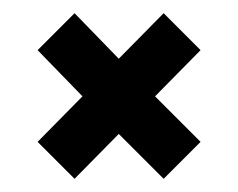

<svg xmlns="http://www.w3.org/2000/svg" viewBox="-20 -447 360 291"><path d="M93 -176 37 -232 105 -301 37 -371 93 -427 160 -358 228 -427 284 -371 215 -301 284 -232 228 -176 160 -244Z"/></svg>

Font: Bricolage Grotesque 96pt Condensed Medium
Style: Regular
Weight: 500
Width: 3
Designer: Mathieu Triay
Foundry: Atelier Triay
Version: Version 1.001; ttfautohint (v1.8.4.7-5d5b);gftools[0.9.33.de